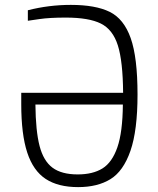

<svg xmlns="http://www.w3.org/2000/svg" viewBox="-20 -760 646 786"><path d="M67 -334V-380H484Q483 -509 462.5 -574Q442 -639 393 -663.5Q344 -688 249 -688Q183 -688 142 -682Q101 -676 94 -675V-718Q180 -740 270 -740Q371 -740 429 -711.5Q487 -683 515 -604Q543 -525 543 -373Q543 -226 514 -142.5Q485 -59 432 -26.5Q379 6 300 6Q218 6 167 -27.5Q116 -61 91.5 -135.5Q67 -210 67 -334ZM483 -332H125Q126 -224 142 -162.5Q158 -101 195 -73.5Q232 -46 298 -46Q360 -46 399.5 -70.5Q439 -95 460.5 -157Q482 -219 483 -332Z"/></svg>

Font: Exo Light
Style: Regular
Weight: 300
Designer: Natanael Gama
Foundry: Natanael Gama
Version: Version 1.500; ttfautohint (v1.6)